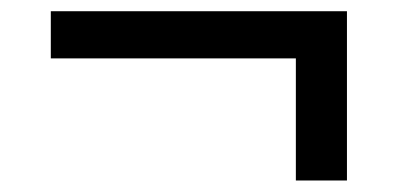

<svg xmlns="http://www.w3.org/2000/svg" viewBox="-20 -365 714 342"><path d="M598 -43.5H507V-315.5H598ZM70.5 -261V-345H598V-261Z"/></svg>

Font: Anek Latin Expanded Medium
Style: Regular
Weight: 500
Width: 7
Designer: Yesha Goshar
Foundry: Ek Type
Version: Version 1.003